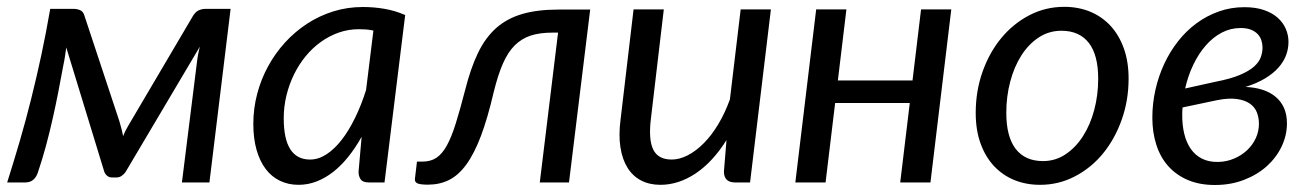

<svg xmlns="http://www.w3.org/2000/svg" viewBox="-20 -534 3842 562"><path d="M329.5 -179Q333 -167 335.8 -156.2Q338.5 -145.5 340.5 -135.5Q346 -150.5 356 -167L545.5 -488.5Q553 -500 562.2 -504Q571.5 -508 580.5 -508H655L593 0H512.5L556.5 -352Q557.5 -362 559.8 -374Q562 -386 565 -397.5L347.5 -30.5Q342.5 -23.5 335.8 -19Q329 -14.5 320.5 -14.5H308Q300 -14.5 294.2 -19Q288.5 -23.5 285.5 -30.5L174 -395Q172 -382 170 -368Q168 -354 165.5 -343.5Q158 -303 150.5 -264.2Q143 -225.5 134.2 -186.8Q125.5 -148 115 -108.8Q104.5 -69.5 90.5 -28Q86 -15 77 -7.5Q68 0 54 0H1Q20 -60 37.8 -120.8Q55.5 -181.5 71.2 -244.5Q87 -307.5 101 -373Q115 -438.5 127 -508H196.5Q205.5 -508 214.5 -504.2Q223.5 -500.5 227 -488.5L329.5 -179Z M1105.5 0H1059.5Q1042 0 1035.8 -9Q1029.5 -18 1029.5 -31L1038.5 -133.5Q1020.5 -101.5 999.8 -75.5Q979 -49.5 955.8 -31.2Q932.5 -13 907 -3Q881.5 7 854 7Q824 7 799.5 -4.8Q775 -16.5 757.8 -39.2Q740.5 -62 731 -95.2Q721.5 -128.5 721.5 -171.5Q721.5 -216.5 732.8 -259.2Q744 -302 764.8 -340Q785.5 -378 814.5 -409.8Q843.5 -441.5 879.2 -464.8Q915 -488 956 -500.8Q997 -513.5 1042 -513.5Q1074.5 -513.5 1105.2 -508.2Q1136 -503 1166 -490ZM887.5 -67Q912 -67 935.5 -82.2Q959 -97.5 980 -124.5Q1001 -151.5 1019.2 -188.8Q1037.5 -226 1051.5 -270.5L1073 -444.5Q1062 -447 1051.2 -447.8Q1040.5 -448.5 1030 -448.5Q1000 -448.5 972 -438.8Q944 -429 919.5 -411.5Q895 -394 875 -369.8Q855 -345.5 840.8 -316.5Q826.5 -287.5 818.5 -254.8Q810.5 -222 810.5 -187.5Q810.5 -67 887.5 -67Z M1341.5 -270.5Q1357.5 -334 1379 -378.8Q1400.5 -423.5 1432.2 -451.8Q1464 -480 1508.5 -493Q1553 -506 1614.5 -506H1707.5L1645.5 0H1560L1613.5 -438.5H1597Q1560 -438.5 1533.2 -429.8Q1506.5 -421 1486.5 -401Q1466.5 -381 1452 -347.8Q1437.5 -314.5 1425.5 -266Q1407.5 -188.5 1387.8 -136.2Q1368 -84 1344.8 -52.2Q1321.5 -20.5 1294 -7Q1266.5 6.5 1233 6.5Q1210.5 6.5 1202 2.8Q1193.5 -1 1194.5 -10.5L1200.5 -61H1217Q1240.5 -61 1257.2 -72Q1274 -83 1287.8 -107.8Q1301.5 -132.5 1314 -172.5Q1326.5 -212.5 1341.5 -270.5Z M1923 -506.5 1885 -184.5Q1878 -125 1892.2 -96Q1906.5 -67 1946 -67Q1969 -67 1993.2 -79.5Q2017.5 -92 2040.2 -115Q2063 -138 2082.5 -170.5Q2102 -203 2116.5 -243L2148 -506.5H2236.5L2175.5 0H2131.5Q2099 0 2099 -32L2106.5 -124Q2066 -59.5 2016 -26.2Q1966 7 1913 7Q1881 7 1856.5 -5.8Q1832 -18.5 1816.8 -43Q1801.5 -67.5 1796 -103Q1790.5 -138.5 1796.5 -184.5L1834.5 -506.5Z M2764.5 -506.5 2703.5 0H2615L2643 -232.5H2424.5L2396.5 0H2308L2369 -506.5H2457.5L2432.5 -298.5H2651L2676 -506.5Z M3033 -62.5Q3069.5 -62.5 3099.2 -82.5Q3129 -102.5 3150.2 -135.8Q3171.5 -169 3183 -212.5Q3194.5 -256 3194.5 -303.5Q3194.5 -373.5 3166.8 -408.8Q3139 -444 3087 -444Q3050 -444 3020.2 -424.2Q2990.5 -404.5 2969.5 -371.5Q2948.5 -338.5 2937 -295Q2925.5 -251.5 2925.5 -204Q2925.5 -134 2953 -98.2Q2980.5 -62.5 3033 -62.5ZM3024.5 7Q2983 7 2948.5 -7.2Q2914 -21.5 2889 -48.5Q2864 -75.5 2850 -114.5Q2836 -153.5 2836 -203.5Q2836 -267.5 2856 -324Q2876 -380.5 2911 -422.8Q2946 -465 2993.2 -489.5Q3040.5 -514 3095 -514Q3136.5 -514 3171 -499.8Q3205.5 -485.5 3230.5 -458.5Q3255.5 -431.5 3269.5 -392.5Q3283.5 -353.5 3283.5 -304Q3283.5 -240.5 3263.5 -184Q3243.5 -127.5 3208.8 -85Q3174 -42.5 3126.5 -17.8Q3079 7 3024.5 7Z M3751.5 -411.5Q3751.5 -391.5 3744.5 -372.5Q3737.5 -353.5 3722.2 -336.2Q3707 -319 3683 -304.5Q3659 -290 3625.5 -279.5Q3653 -278.5 3675.5 -271.2Q3698 -264 3714 -250.5Q3730 -237 3738.5 -217.8Q3747 -198.5 3747 -173Q3747 -138.5 3731.8 -106Q3716.5 -73.5 3688.8 -48.2Q3661 -23 3622 -7.8Q3583 7.5 3536 7.5Q3491.5 7.5 3457.2 -7Q3423 -21.5 3399.8 -47.5Q3376.5 -73.5 3364.8 -109.8Q3353 -146 3353 -189.5Q3353 -231 3362 -271Q3371 -311 3387.8 -347Q3404.5 -383 3428.5 -413.5Q3452.5 -444 3482.5 -466Q3512.5 -488 3547.8 -500.5Q3583 -513 3622.5 -513Q3655.5 -513 3680 -504.5Q3704.5 -496 3720.2 -481.8Q3736 -467.5 3743.8 -449.2Q3751.5 -431 3751.5 -411.5ZM3441.5 -219.5Q3441 -215 3440.8 -210.5Q3440.5 -206 3440.5 -201.5Q3440 -169.5 3446.2 -143.2Q3452.5 -117 3465.5 -98.2Q3478.5 -79.5 3498.5 -69.5Q3518.5 -59.5 3545.5 -60Q3570.5 -60.5 3592.2 -69.8Q3614 -79 3630.2 -94.2Q3646.5 -109.5 3655.8 -129.5Q3665 -149.5 3665 -172Q3665 -190 3658.8 -205.5Q3652.5 -221 3638 -231Q3623.5 -241 3600.2 -244.2Q3577 -247.5 3543.5 -241ZM3611.5 -452Q3582 -452 3556.2 -438.5Q3530.5 -425 3509.5 -401Q3488.5 -377 3473 -344.8Q3457.5 -312.5 3449 -275L3537 -294.5Q3581.5 -303 3608.8 -314.5Q3636 -326 3650.8 -339.2Q3665.5 -352.5 3670.5 -366.8Q3675.5 -381 3675.5 -395Q3675.5 -405.5 3672.2 -415.8Q3669 -426 3661.5 -434Q3654 -442 3641.8 -447Q3629.5 -452 3611.5 -452Z"/></svg>

Font: Lato
Style: Italic
Weight: 400
Italic angle: -7°
Designer: Lukasz Dziedzic
Foundry: tyPoland Lukasz Dziedzic
Version: Version 2.007; 2014-02-27